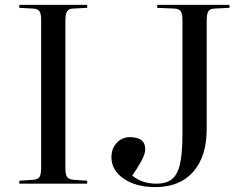

<svg xmlns="http://www.w3.org/2000/svg" viewBox="-20 -750 992 784"><path d="M59 0V-12L117 -16Q136 -18 142 -28.5Q148 -39 148 -67V-668Q148 -693 141.5 -703.5Q135 -714 115 -715L59 -718V-730H336V-718L277 -715Q261 -714 254 -703.5Q247 -693 247 -664V-63Q247 -38 253.5 -28Q260 -18 279 -16L336 -12V0ZM614 14Q535 14 485 -20.5Q435 -55 435 -108Q435 -143 456.5 -166.5Q478 -190 510 -190Q573 -190 573 -141Q573 -120 555 -88.5Q537 -57 520 -33Q559 0 620 0Q656 0 679.5 -16.5Q703 -33 714 -76Q725 -119 725 -201V-668Q725 -693 718.5 -703.5Q712 -714 692 -715L622 -718V-730H917V-718L855 -715Q836 -714 830 -702.5Q824 -691 824 -664V-224Q824 -111 769 -48.5Q714 14 614 14Z"/></svg>

Font: Display Regular
Style: Regular
Weight: 400
Designer: Latin by Veronika Burian and Jose Scaglione. Greek by Irene Vlachou. Cyrillic by Vera Evstafieva.
Foundry: TypeTogether
Version: Version 3.002